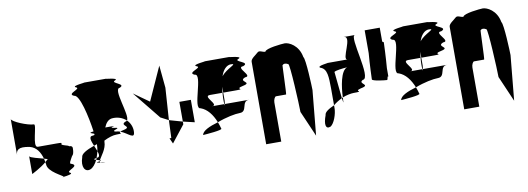

<svg xmlns="http://www.w3.org/2000/svg" viewBox="-48 -978 2898 1054"><g transform="rotate(-10 1401.0 -451.5)"><path d="M10 -367C11 -393 22 -412 86 -399C123 -390 142 -358 152 -322C159 -320 165 -318 172 -316C166 -311 161 -307 156 -302C157 -298 157 -293 158 -289C158 -247 241 -212 242 -205C261 -207 300 -213 278 -222C257 -234 339 -249 298 -267C278 -267 297 -291 306 -309C314 -315 318 -328 318 -352C318 -361 312 -365 300 -365C298 -368 291 -371 278 -374C233 -386 293 -392 234 -392H130C97 -392 148 -517 130 -517C97 -517 10 -553 10 -568ZM74 -250C74 -250 125 -275 156 -302C154 -309 154 -315 152 -322C126 -330 79 -339 74 -349ZM242 -205C235 -204 229 -204 234 -204H242Z M360 -293C342 -242 362 -208 393 -220C408 -226 422 -243 433 -266C422 -269 415 -272 437 -276C441 -287 445 -299 448 -312C444 -322 440 -333 435 -344C392 -329 360 -312 360 -293ZM375 -633C406 -633 434 -507 446 -422C411 -418 435 -414 447 -409C447 -407 448 -404 448 -402C446 -401 442 -401 438 -400C413 -400 423 -373 435 -344C441 -346 446 -348 452 -350C452 -337 450 -324 448 -312C455 -292 457 -276 438 -276H437C436 -272 435 -269 433 -266C439 -264 448 -262 453 -260C462 -280 495 -315 495 -356C495 -358 496 -360 496 -362C522 -375 547 -383 566 -383C614 -383 577 -387 591 -395C583 -398 574 -400 566 -400C530 -409 615 -416 557 -422C523 -429 595 -432 540 -432H513C523 -456 536 -472 557 -475C588 -478 617 -468 637 -449C658 -475 589 -633 629 -633C671 -650 580 -665 610 -677C641 -689 542 -695 566 -695H438C463 -695 363 -689 393 -677C423 -665 332 -650 375 -633ZM446 -254C424 -251 438 -249 454 -247C451 -249 450 -252 451 -255C450 -255 448 -254 446 -254ZM451 -255C461 -257 459 -258 453 -260C452 -258 451 -257 451 -255ZM454 -247C457 -245 461 -244 469 -244C492 -244 472 -245 454 -247ZM591 -395C632 -379 664 -335 664 -386C664 -410 654 -433 637 -449C635 -447 632 -445 629 -445C586 -428 665 -413 610 -401C600 -399 594 -397 591 -395Z M694 -590 820 -434 864 -411 876 -590 864 -715 780 -529ZM850 -312 864 -281 938 -375V-390L864 -411L860 -312ZM938 -390 1002 -375V-500H938Z M1035 -298C1049 -299 1149 -306 1139 -316C1135 -329 1132 -341 1127 -353C1078 -339 1038 -321 1035 -298ZM1047 -445C1083 -432 1109 -398 1127 -353C1176 -372 1228 -382 1254 -382C1300 -382 1271 -445 1317 -445H1182C1181 -437 1180 -433 1179 -445H1110C1155 -445 1064 -508 1110 -508H1180C1181 -519 1182 -530 1184 -541V-508H1254C1317 -508 1241 -514 1298 -526C1356 -538 1271 -552 1317 -570C1363 -570 1271 -632 1317 -632C1363 -650 1265 -664 1298 -676C1332 -689 1226 -695 1254 -695H1110C1138 -695 1032 -689 1065 -676C1099 -664 1002 -650 1047 -632C1093 -632 1002 -445 1047 -445ZM1178 -474C1178 -460 1178 -451 1179 -445H1182C1183 -453 1184 -464 1184 -464V-508H1180C1179 -496 1178 -485 1178 -474ZM1196 -597C1206 -630 1227 -654 1252 -654C1294 -654 1224 -635 1196 -597Z M1367 -188H1451V-406C1451 -421 1459 -438 1466 -438H1522C1525 -438 1529 -607 1531 -600C1538 -608 1549 -608 1563 -600C1572 -600 1583 -372 1583 -330L1645 -187L1669 -437C1669 -454 1663 -612 1651 -624C1639 -692 1586 -716 1563 -716C1549 -716 1454 -707 1451 -689C1434 -689 1419 -704 1407 -692C1395 -680 1367 -665 1367 -648Z M1716 -289C1698 -241 1702 -210 1732 -222C1753 -235 1771 -286 1771 -318V-334C1739 -320 1716 -305 1716 -289ZM1733 -550C1771 -538 1770 -490 1771 -430V-334C1785 -346 1803 -357 1820 -365C1816 -402 1809 -473 1805 -514C1815 -521 1850 -525 1878 -527C1841 -516 1828 -426 1826 -368C1846 -377 1876 -382 1888 -382C1957 -382 1884 -388 1932 -400C1996 -412 1915 -426 1951 -444C2002 -444 1915 -694 1951 -694H1888C1939 -694 1852 -569 1888 -569H1774C1791 -569 1709 -563 1733 -550ZM1802 -509V-512ZM1820 -365C1823 -341 1825 -332 1825 -352C1825 -357 1826 -362 1826 -368Z M2000 -438C2000 -428 2071 -420 2082 -420C2084 -420 2086 -427 2088 -438H2092V-484C2097 -542 2100 -620 2100 -626C2100 -628 2097 -630 2092 -632V-710H2008V-583C2003 -525 2000 -444 2000 -438Z M2139 -298C2153 -299 2253 -306 2243 -316C2239 -329 2236 -341 2231 -353C2182 -339 2142 -321 2139 -298ZM2151 -445C2187 -432 2213 -398 2231 -353C2280 -372 2332 -382 2358 -382C2404 -382 2375 -445 2421 -445H2286C2285 -437 2284 -433 2283 -445H2214C2259 -445 2168 -508 2214 -508H2284C2285 -519 2286 -530 2288 -541V-508H2358C2421 -508 2345 -514 2402 -526C2460 -538 2375 -552 2421 -570C2467 -570 2375 -632 2421 -632C2467 -650 2369 -664 2402 -676C2436 -689 2330 -695 2358 -695H2214C2242 -695 2136 -689 2169 -676C2203 -664 2106 -650 2151 -632C2197 -632 2106 -445 2151 -445ZM2282 -474C2282 -460 2282 -451 2283 -445H2286C2287 -453 2288 -464 2288 -464V-508H2284C2283 -496 2282 -485 2282 -474ZM2300 -597C2310 -630 2331 -654 2356 -654C2398 -654 2328 -635 2300 -597Z M2471 -188H2555V-406C2555 -421 2563 -438 2570 -438H2626C2629 -438 2633 -607 2635 -600C2642 -608 2653 -608 2667 -600C2676 -600 2687 -372 2687 -330L2749 -187L2773 -437C2773 -454 2767 -612 2755 -624C2743 -692 2690 -716 2667 -716C2653 -716 2558 -707 2555 -689C2538 -689 2523 -704 2511 -692C2499 -680 2471 -665 2471 -648Z"/></g></svg>

Font: bitstorm
Style: maxcn
Weight: 400
Version: Version 0.2